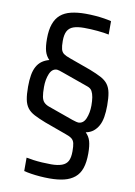

<svg xmlns="http://www.w3.org/2000/svg" viewBox="-95 -757 695 988"><g transform="rotate(10 253.0 -262.5)"><path d="M234 171Q210 171 184.5 169Q159 167 137 163.5Q115 160 100 156V86Q114 89 136 92Q158 95 182.5 96.5Q207 98 230 98Q264 98 286 90Q308 82 317.5 64Q327 46 327 13Q327 -14 323.5 -29Q320 -44 309 -52.5Q298 -61 277 -68L164 -109Q128 -123 104 -135.5Q80 -148 67 -165.5Q54 -183 49 -209Q44 -235 44 -275Q44 -309 48.5 -335.5Q53 -362 63.5 -381Q74 -400 90 -411.5Q106 -423 128 -429Q111 -446 104 -470Q97 -494 97 -535Q97 -581 108 -612Q119 -643 140.5 -661.5Q162 -680 195 -688Q228 -696 271 -696Q296 -696 321.5 -694Q347 -692 369 -688.5Q391 -685 406 -681V-611Q384 -616 347 -619.5Q310 -623 276 -623Q242 -623 220.5 -615.5Q199 -608 189 -589.5Q179 -571 179 -538Q179 -510 183 -495Q187 -480 198 -472Q209 -464 232 -456L343 -416Q379 -402 402.5 -389.5Q426 -377 439 -359.5Q452 -342 457 -316Q462 -290 462 -250Q462 -217 457.5 -190Q453 -163 442.5 -144Q432 -125 416.5 -112.5Q401 -100 377 -95Q395 -78 402 -54Q409 -30 409 10Q409 56 398.5 87Q388 118 365.5 136.5Q343 155 310.5 163Q278 171 234 171ZM125 -288Q125 -256 128.5 -237.5Q132 -219 141.5 -209Q151 -199 167 -193L299 -146Q311 -142 319 -140Q327 -138 330 -138Q357 -138 369.5 -168Q382 -198 382 -236Q382 -260 379 -278.5Q376 -297 369 -310Q362 -323 345 -329L210 -377Q197 -382 188 -384.5Q179 -387 176 -387Q150 -387 137.5 -357Q125 -327 125 -288Z"/></g></svg>

Font: Saira Condensed Medium
Style: Regular
Weight: 500
Width: 3
Designer: Hector Gatti with collaboration of the Omnibus-Type team
Foundry: Omnibus-Type
Version: Version 1.101